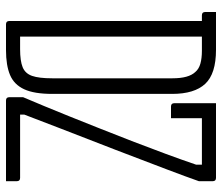

<svg xmlns="http://www.w3.org/2000/svg" viewBox="-70 -670 740 640"><g transform="rotate(90 300.0 -350.0)"><path d="M146 -700Q226 -700 259.5 -664Q293 -628 293 -554V-154Q293 -94 277.5 -60.5Q262 -27 230 -13.5Q198 0 147 0H61Q50 0 50 -11V-653H31Q20 -653 20 -664V-700ZM584 0H315Q304 0 304 -11V-57Q331 -120 367.5 -210.5Q404 -301 450 -419Q472 -476 492.5 -531.5Q513 -587 529 -634V-653H374V-550H335Q324 -550 324 -561V-700H573Q584 -700 584 -689V-643Q570 -603 545 -537Q520 -471 479 -364Q437 -257 409 -183.5Q381 -110 362 -61V-47H573Q584 -47 584 -36ZM102 -47H144Q183 -47 204 -55.5Q225 -64 233 -87Q241 -110 241 -154V-555Q241 -609 220 -631Q210 -643 192 -648Q174 -653 149 -653H102Z"/></g></svg>

Font: Recursive Mn Lnr St Lt
Style: Regular
Weight: 300
Monospace: yes
Version: Version 1.079;hotconv 1.0.112;makeotfexe 2.5.65598; ttfautoh